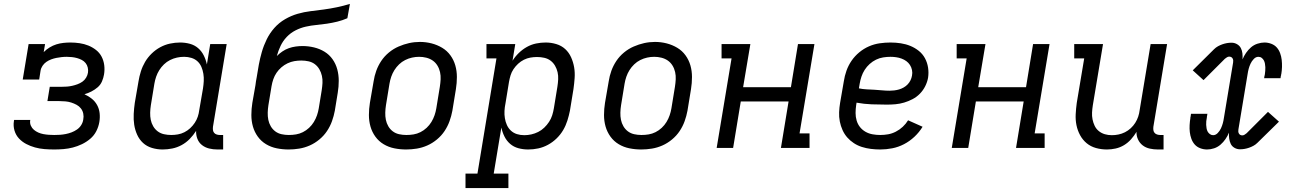

<svg xmlns="http://www.w3.org/2000/svg" viewBox="-20 -755 6640 980"><path d="M257 8Q232 8 207 6Q182 4 158.5 -2.5Q135 -9 114 -20Q93 -31 77 -48Q61 -65 54 -88.5Q47 -112 51 -137Q51 -138 51.5 -140Q52 -142 52 -143H135Q135 -143 134.5 -142Q134 -141 134 -140Q132 -126 137.5 -113.5Q143 -101 153 -92.5Q163 -84 175.5 -78.5Q188 -73 201.5 -70.5Q215 -68 229 -67Q243 -66 257 -66Q272 -66 286.5 -67Q301 -68 316 -71Q331 -74 345.5 -79.5Q360 -85 373 -94Q386 -103 394.5 -116.5Q403 -130 405 -145Q408 -160 405 -175Q402 -190 393 -201.5Q384 -213 371 -220Q358 -227 344 -231.5Q330 -236 314.5 -237.5Q299 -239 283 -239H222L234 -312H295Q309 -312 322 -313Q335 -314 348.5 -317Q362 -320 375.5 -325Q389 -330 400.5 -338Q412 -346 419.5 -358.5Q427 -371 429 -384Q431 -397 428 -410Q425 -423 417 -433Q409 -443 397.5 -449Q386 -455 373.5 -458.5Q361 -462 347.5 -463.5Q334 -465 321 -465Q307 -465 294 -463.5Q281 -462 268 -459.5Q255 -457 241.5 -452Q228 -447 216.5 -439Q205 -431 197 -419Q189 -407 187 -394L180 -349H96L126 -530H210L203 -489Q217 -503 233.5 -513Q250 -523 267.5 -528.5Q285 -534 303.5 -536Q322 -538 339 -538Q363 -538 386.5 -534.5Q410 -531 431 -522.5Q452 -514 470 -500Q488 -486 498.5 -466Q509 -446 512 -422.5Q515 -399 511 -375Q508 -357 500.5 -339.5Q493 -322 478.5 -309.5Q464 -297 446.5 -288Q429 -279 411 -274Q431 -265 448 -251.5Q465 -238 475.5 -219Q486 -200 488.5 -177.5Q491 -155 487 -132Q483 -108 471.5 -85.5Q460 -63 440.5 -46.5Q421 -30 398 -19Q375 -8 351.5 -2Q328 4 304 6Q280 8 257 8Z M810 8Q810 8 810 8Q810 8 810 8Q782 8 755.5 0Q729 -8 710 -25.5Q691 -43 680 -67.5Q669 -92 665 -118.5Q661 -145 662.5 -173.5Q664 -202 668 -230L687 -340Q691 -365 699 -390.5Q707 -416 720.5 -439Q734 -462 754 -481.5Q774 -501 798 -514Q822 -527 848 -532.5Q874 -538 899 -538Q925 -538 949 -531.5Q973 -525 991 -509.5Q1009 -494 1020 -472Q1031 -450 1036 -426L1053 -530H1137L1067 -108Q1066 -99 1067 -91Q1068 -83 1073 -77Q1078 -71 1086 -68.5Q1094 -66 1102 -66H1119V8H1090Q1068 8 1047.5 3Q1027 -2 1011 -14.5Q995 -27 987.5 -46.5Q980 -66 981 -87Q967 -65 948.5 -46Q930 -27 907 -14.5Q884 -2 859 3Q834 8 810 8ZM854 -66Q871 -66 888 -69Q905 -72 921 -80Q937 -88 950.5 -100.5Q964 -113 974 -128Q984 -143 989.5 -159.5Q995 -176 997 -193L1016 -303Q1019 -322 1020 -341Q1021 -360 1018 -378.5Q1015 -397 1008 -413.5Q1001 -430 988 -442Q975 -454 957 -459.5Q939 -465 920 -465Q901 -465 883 -461Q865 -457 848 -448.5Q831 -440 817 -426.5Q803 -413 793 -397Q783 -381 777 -363.5Q771 -346 768 -328L750 -218Q747 -199 746.5 -180Q746 -161 749.5 -143.5Q753 -126 762 -110.5Q771 -95 785 -84.5Q799 -74 817 -70Q835 -66 854 -66Z M1453 8Q1422 8 1392.5 2Q1363 -4 1338 -19Q1313 -34 1296 -57.5Q1279 -81 1271 -109Q1263 -137 1263 -168Q1263 -199 1268 -230L1284 -321Q1285 -331 1286.5 -340Q1288 -349 1290 -359Q1295 -392 1301 -424.5Q1307 -457 1316.5 -490Q1326 -523 1341.5 -554.5Q1357 -586 1380.5 -612.5Q1404 -639 1435 -657Q1466 -675 1499 -684.5Q1532 -694 1565.5 -698Q1599 -702 1632.5 -706.5Q1666 -711 1699.5 -718Q1733 -725 1766 -735L1753 -662Q1728 -651 1701.5 -644.5Q1675 -638 1648 -634Q1621 -630 1594.5 -627.5Q1568 -625 1541 -619Q1514 -613 1488.5 -600Q1463 -587 1443.5 -566.5Q1424 -546 1412 -520.5Q1400 -495 1393 -469Q1406 -482 1421.5 -492.5Q1437 -503 1454 -509Q1471 -515 1489 -517.5Q1507 -520 1524 -520Q1554 -520 1583 -513Q1612 -506 1636.5 -491Q1661 -476 1677.5 -452.5Q1694 -429 1701.5 -401Q1709 -373 1709 -342.5Q1709 -312 1704 -282L1689 -190Q1684 -163 1674.5 -136.5Q1665 -110 1649 -86Q1633 -62 1610 -43Q1587 -24 1561 -12.5Q1535 -1 1507.5 3.5Q1480 8 1453 8ZM1454 -66Q1473 -66 1491 -69Q1509 -72 1526 -80.5Q1543 -89 1557.5 -102.5Q1572 -116 1582 -132.5Q1592 -149 1598 -166.5Q1604 -184 1607 -202L1622 -294Q1625 -313 1626 -331.5Q1627 -350 1623 -368Q1619 -386 1610 -401.5Q1601 -417 1587 -427.5Q1573 -438 1555 -442Q1537 -446 1518 -446Q1500 -446 1482.5 -443Q1465 -440 1448 -432Q1431 -424 1416.5 -411.5Q1402 -399 1391.5 -383.5Q1381 -368 1375 -350.5Q1369 -333 1366 -315L1350 -218Q1347 -199 1346.5 -180Q1346 -161 1349.5 -143.5Q1353 -126 1362 -110.5Q1371 -95 1385 -84.5Q1399 -74 1417 -70Q1435 -66 1454 -66Z M2053 8Q2022 8 1992.5 2Q1963 -4 1938 -19Q1913 -34 1896 -57.5Q1879 -81 1871 -109Q1863 -137 1863 -168Q1863 -199 1868 -230L1887 -340Q1891 -367 1900.5 -393.5Q1910 -420 1926 -444Q1942 -468 1965 -487Q1988 -506 2014.5 -517.5Q2041 -529 2068 -535Q2095 -541 2123 -541Q2154 -541 2183 -533.5Q2212 -526 2237 -511Q2262 -496 2279 -472.5Q2296 -449 2304 -421Q2312 -393 2312 -362Q2312 -331 2307 -300L2289 -190Q2284 -163 2274.5 -136.5Q2265 -110 2249 -86Q2233 -62 2210 -43Q2187 -24 2161 -12.5Q2135 -1 2107.5 3.5Q2080 8 2053 8ZM2054 -66Q2073 -66 2091 -69Q2109 -72 2126 -80.5Q2143 -89 2157.5 -102.5Q2172 -116 2182 -132.5Q2192 -149 2198 -166.5Q2204 -184 2207 -202L2225 -312Q2228 -331 2229 -350Q2230 -369 2226 -387Q2222 -405 2212.5 -420.5Q2203 -436 2188.5 -446Q2174 -456 2156 -460.5Q2138 -465 2119 -465Q2101 -465 2083 -461Q2065 -457 2048 -448.5Q2031 -440 2017 -426.5Q2003 -413 1993 -397Q1983 -381 1977 -363.5Q1971 -346 1968 -328L1950 -218Q1947 -199 1946.5 -180Q1946 -161 1949.5 -143.5Q1953 -126 1962 -110.5Q1971 -95 1985 -84.5Q1999 -74 2017 -70Q2035 -66 2054 -66Z M2356 205V131H2417L2514 -457H2463V-530H2610L2596 -445Q2609 -466 2628 -484.5Q2647 -503 2669.5 -515.5Q2692 -528 2716.5 -533Q2741 -538 2765 -538Q2765 -538 2765 -538Q2765 -538 2766 -538Q2793 -538 2819.5 -530Q2846 -522 2865 -504.5Q2884 -487 2895 -462.5Q2906 -438 2910.5 -411.5Q2915 -385 2913 -356.5Q2911 -328 2907 -300L2889 -190Q2884 -165 2876 -139.5Q2868 -114 2854.5 -91Q2841 -68 2821 -48.5Q2801 -29 2777 -16Q2753 -3 2727.5 2.5Q2702 8 2676 8Q2650 8 2626 1.5Q2602 -5 2584 -20.5Q2566 -36 2555 -58Q2544 -80 2539 -104L2500 131H2575V205ZM2656 -65Q2674 -65 2692 -69Q2710 -73 2727 -81.5Q2744 -90 2758 -103.5Q2772 -117 2782.5 -133Q2793 -149 2798.5 -166.5Q2804 -184 2807 -202L2825 -312Q2828 -331 2829 -350Q2830 -369 2826 -386.5Q2822 -404 2813 -419.5Q2804 -435 2790 -445.5Q2776 -456 2758 -460Q2740 -464 2721 -464Q2704 -464 2687 -461Q2670 -458 2654 -450Q2638 -442 2624.5 -429.5Q2611 -417 2601 -402Q2591 -387 2586 -370.5Q2581 -354 2578 -337L2560 -227Q2556 -208 2555 -189Q2554 -170 2557 -151.5Q2560 -133 2567.5 -116.5Q2575 -100 2588 -88Q2601 -76 2618.5 -70.5Q2636 -65 2656 -65Z M3253 8Q3222 8 3192.5 2Q3163 -4 3138 -19Q3113 -34 3096 -57.5Q3079 -81 3071 -109Q3063 -137 3063 -168Q3063 -199 3068 -230L3087 -340Q3091 -367 3100.5 -393.5Q3110 -420 3126 -444Q3142 -468 3165 -487Q3188 -506 3214.5 -517.5Q3241 -529 3268 -535Q3295 -541 3323 -541Q3354 -541 3383 -533.5Q3412 -526 3437 -511Q3462 -496 3479 -472.5Q3496 -449 3504 -421Q3512 -393 3512 -362Q3512 -331 3507 -300L3489 -190Q3484 -163 3474.5 -136.5Q3465 -110 3449 -86Q3433 -62 3410 -43Q3387 -24 3361 -12.5Q3335 -1 3307.5 3.5Q3280 8 3253 8ZM3254 -66Q3273 -66 3291 -69Q3309 -72 3326 -80.5Q3343 -89 3357.5 -102.5Q3372 -116 3382 -132.5Q3392 -149 3398 -166.5Q3404 -184 3407 -202L3425 -312Q3428 -331 3429 -350Q3430 -369 3426 -387Q3422 -405 3412.5 -420.5Q3403 -436 3388.5 -446Q3374 -456 3356 -460.5Q3338 -465 3319 -465Q3301 -465 3283 -461Q3265 -457 3248 -448.5Q3231 -440 3217 -426.5Q3203 -413 3193 -397Q3183 -381 3177 -363.5Q3171 -346 3168 -328L3150 -218Q3147 -199 3146.5 -180Q3146 -161 3149.5 -143.5Q3153 -126 3162 -110.5Q3171 -95 3185 -84.5Q3199 -74 3217 -70Q3235 -66 3254 -66Z M3638 0 3714 -457H3663V-530H3810L3773 -310H4017L4053 -530H4137L4061 -74H4112V0H3966L4005 -237H3761L3722 0Z M4473 8Q4449 8 4425 5Q4401 2 4379 -5Q4357 -12 4338 -24.5Q4319 -37 4304.5 -53.5Q4290 -70 4280.5 -91Q4271 -112 4266.5 -135Q4262 -158 4263 -182Q4264 -206 4268 -230L4287 -340Q4291 -367 4300.5 -394Q4310 -421 4326.5 -445Q4343 -469 4366 -488Q4389 -507 4415.5 -518.5Q4442 -530 4470 -534Q4498 -538 4525 -538Q4552 -538 4578 -534Q4604 -530 4627 -520.5Q4650 -511 4669.5 -495.5Q4689 -480 4701 -458Q4713 -436 4717 -410Q4721 -384 4717 -358Q4713 -336 4702.5 -315Q4692 -294 4675.5 -277Q4659 -260 4638 -249Q4617 -238 4595 -231.5Q4573 -225 4551 -223Q4529 -221 4507 -221Q4468 -221 4429 -222.5Q4390 -224 4352 -231L4350 -218Q4347 -198 4347 -178Q4347 -158 4352.5 -139.5Q4358 -121 4369.5 -106.5Q4381 -92 4397.5 -82.5Q4414 -73 4433.5 -69.5Q4453 -66 4473 -66Q4493 -66 4513 -69.5Q4533 -73 4552.5 -83Q4572 -93 4588 -108Q4604 -123 4615 -141L4689 -108Q4672 -80 4647.5 -57Q4623 -34 4594 -19Q4565 -4 4534 2Q4503 8 4473 8ZM4520 -292Q4532 -292 4544.5 -293.5Q4557 -295 4569 -298.5Q4581 -302 4592.5 -308.5Q4604 -315 4613 -324.5Q4622 -334 4627.5 -345.5Q4633 -357 4635 -369Q4638 -383 4635 -397.5Q4632 -412 4624.5 -423.5Q4617 -435 4606 -443Q4595 -451 4581.5 -456Q4568 -461 4553.5 -463Q4539 -465 4525 -465Q4507 -465 4488 -462Q4469 -459 4451.5 -450.5Q4434 -442 4419 -428.5Q4404 -415 4393.5 -398.5Q4383 -382 4377 -364Q4371 -346 4368 -328L4364 -304Q4383 -300 4402.5 -299Q4422 -298 4442 -297Q4462 -296 4481.5 -294Q4501 -292 4520 -292Z M4838 0 4914 -457H4863V-530H5010L4973 -310H5217L5253 -530H5337L5261 -74H5312V0H5166L5205 -237H4961L4922 0Z M5630 8Q5601 8 5574 0.5Q5547 -7 5526.5 -24Q5506 -41 5493 -65Q5480 -89 5474.5 -116Q5469 -143 5470.5 -172Q5472 -201 5476 -230L5514 -457H5463V-530H5610L5558 -218Q5555 -199 5554 -181Q5553 -163 5556.5 -145.5Q5560 -128 5567.5 -112.5Q5575 -97 5588.5 -86Q5602 -75 5619 -70Q5636 -65 5655 -65Q5672 -65 5689 -68.5Q5706 -72 5722 -80Q5738 -88 5751.5 -100.5Q5765 -113 5774.5 -128Q5784 -143 5789.5 -159.5Q5795 -176 5797 -193L5853 -530H5937L5867 -108Q5866 -99 5867 -91Q5868 -83 5873 -77Q5878 -71 5886 -68.5Q5894 -66 5902 -66H5919V8H5890Q5869 8 5848.5 3.5Q5828 -1 5812.5 -13Q5797 -25 5788.5 -43.5Q5780 -62 5781 -82Q5769 -62 5753 -44Q5737 -26 5717 -14Q5697 -2 5674.5 3Q5652 8 5630 8Z M6141 8Q6123 8 6106 1.5Q6089 -5 6078 -17.5Q6067 -30 6061 -46.5Q6055 -63 6053 -80.5Q6051 -98 6052 -116.5Q6053 -135 6056 -153Q6056 -154 6056 -155.5Q6056 -157 6056 -158L6057 -159Q6057 -161 6057.5 -163Q6058 -165 6058 -167Q6058 -169 6058.5 -170.5Q6059 -172 6059 -174H6143Q6142 -173 6142 -171Q6142 -169 6142 -168Q6141 -165 6140.5 -161.5Q6140 -158 6140 -155Q6138 -146 6137 -136.5Q6136 -127 6136.5 -118Q6137 -109 6138.5 -100Q6140 -91 6144 -83.5Q6148 -76 6155.5 -70.5Q6163 -65 6172 -65Q6185 -65 6195.5 -76Q6206 -87 6212 -100Q6218 -113 6221.5 -126Q6225 -139 6227 -153L6274 -436Q6275 -442 6274.5 -447Q6274 -452 6271.5 -456.5Q6269 -461 6264.5 -463.5Q6260 -466 6254 -466Q6248 -466 6242.5 -462.5Q6237 -459 6232 -455L6123 -346L6068 -396L6177 -504Q6186 -513 6197 -519Q6208 -525 6219.5 -529Q6231 -533 6242.5 -535Q6254 -537 6266 -537Q6281 -537 6294 -529.5Q6307 -522 6313.5 -509.5Q6320 -497 6321.5 -482Q6323 -467 6322 -452Q6329 -469 6340 -485Q6351 -501 6365.5 -513.5Q6380 -526 6398.5 -532Q6417 -538 6434 -538Q6452 -538 6469 -531.5Q6486 -525 6497 -512.5Q6508 -500 6514 -483.5Q6520 -467 6522 -449.5Q6524 -432 6523.5 -413.5Q6523 -395 6520 -377Q6519 -376 6519 -374.5Q6519 -373 6519 -372V-371Q6518 -369 6517.5 -367Q6517 -365 6517 -363Q6517 -361 6516.5 -359.5Q6516 -358 6516 -356H6432Q6433 -357 6433 -359Q6433 -361 6433 -362Q6434 -365 6434.5 -368.5Q6435 -372 6436 -375Q6437 -384 6438 -393.5Q6439 -403 6438.5 -412Q6438 -421 6436.5 -430Q6435 -439 6431 -446.5Q6427 -454 6420 -459.5Q6413 -465 6403 -465Q6390 -465 6379.5 -454Q6369 -443 6363 -430Q6357 -417 6353.5 -404Q6350 -391 6348 -377L6301 -94Q6300 -88 6300.5 -83Q6301 -78 6303.5 -73.5Q6306 -69 6310.5 -66.5Q6315 -64 6321 -64Q6327 -64 6332.5 -67.5Q6338 -71 6343 -75L6452 -184L6508 -134L6398 -26Q6389 -17 6378 -11Q6367 -5 6355.5 -1Q6344 3 6332.5 5Q6321 7 6309 7Q6294 7 6281 -0.5Q6268 -8 6262 -20.5Q6256 -33 6254 -48Q6252 -63 6253 -78Q6246 -61 6235 -45Q6224 -29 6209.5 -16.5Q6195 -4 6177 2Q6159 8 6141 8Z"/></svg>

Font: Iosevka Slab Extended
Style: Italic
Weight: 400
Width: 7
Italic angle: -9°
Monospace: yes
Designer: Belleve Invis
Foundry: Belleve Invis
Version: Version 11.1.0; ttfautohint (v1.8.3)